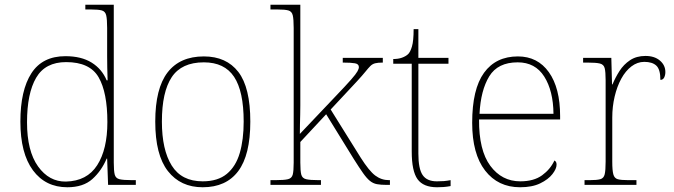

<svg xmlns="http://www.w3.org/2000/svg" viewBox="-20 -780 2842 810"><path d="M264 10Q172 10 119 -61.5Q66 -133 66 -267Q66 -399 112.5 -471Q159 -543 256 -543Q323 -543 366.5 -516Q410 -489 430 -441H434Q433 -469 432.5 -495.5Q432 -522 432 -543V-662Q432 -699 428 -715.5Q424 -732 409.5 -736Q395 -740 365 -740H340V-760H460V-94Q460 -59 464 -43.5Q468 -28 484 -24Q500 -20 537 -20H553V0H436L432 -111H430Q408 -59 369.5 -24.5Q331 10 264 10ZM258 -14Q347 -16 390 -83Q433 -150 433 -265Q433 -390 396 -454Q359 -518 259 -518Q171 -518 132.5 -452Q94 -386 94 -264Q94 -143 140.5 -78Q187 -13 258 -14Z M835 10Q742 10 688.5 -58Q635 -126 635 -267Q635 -407 687 -474.5Q739 -542 840 -542Q935 -542 985.5 -476.5Q1036 -411 1036 -267Q1036 -126 985 -58Q934 10 835 10ZM835 -15Q899 -15 937 -46.5Q975 -78 991.5 -134.5Q1008 -191 1008 -267Q1008 -395 967.5 -456Q927 -517 840 -517Q746 -517 704.5 -454.5Q663 -392 663 -267Q663 -148 704.5 -81.5Q746 -15 835 -15Z M1121 0V-20H1142Q1179 -20 1195 -24Q1211 -28 1215 -43.5Q1219 -59 1219 -94V-662Q1219 -699 1215 -715.5Q1211 -732 1196.5 -736Q1182 -740 1152 -740H1121V-760H1247V-374Q1247 -355 1247 -335.5Q1247 -316 1246.5 -296.5Q1246 -277 1245.5 -256.5Q1245 -236 1245 -215L1395 -373Q1440 -420 1461 -444Q1482 -468 1488 -479Q1494 -490 1494 -497Q1494 -510 1477.5 -513Q1461 -516 1426 -516V-536H1595V-516Q1574 -516 1562.5 -513Q1551 -510 1542.5 -501.5Q1534 -493 1521.5 -477.5Q1509 -462 1486 -437L1375 -318L1501 -116Q1537 -59 1563 -39.5Q1589 -20 1621 -20H1625V0H1611Q1587 0 1570.5 -3Q1554 -6 1540.5 -17Q1527 -28 1511.5 -50Q1496 -72 1472 -110L1356 -298L1247 -181V-94Q1247 -59 1251 -43.5Q1255 -28 1271.5 -24Q1288 -20 1324 -20H1334V0Z M1824 10Q1766 10 1741.5 -24Q1717 -58 1717 -141V-511H1639V-531Q1660 -531 1675.5 -536.5Q1691 -542 1701 -551Q1711 -560 1718 -584Q1725 -608 1725 -657H1745V-536H1872V-511H1745V-132Q1745 -68 1763 -41.5Q1781 -15 1823 -15Q1840 -15 1852.5 -16Q1865 -17 1881 -20V5Q1865 8 1851.5 9Q1838 10 1824 10Z M2174 10Q2081 10 2026.5 -60.5Q1972 -131 1972 -262Q1972 -404 2022 -473Q2072 -542 2165 -542Q2248 -542 2295.5 -475.5Q2343 -409 2343 -290V-276H2001Q2000 -146 2048.5 -80.5Q2097 -15 2175 -15Q2232 -15 2267 -40.5Q2302 -66 2319 -103Q2324 -100 2326 -96Q2328 -92 2328 -85Q2328 -68 2310.5 -45.5Q2293 -23 2259 -6.5Q2225 10 2174 10ZM2315 -300Q2314 -397 2276 -457Q2238 -517 2164 -517Q2080 -517 2044 -458Q2008 -399 2003 -300Z M2446 0V-20H2468Q2498 -20 2512.5 -24Q2527 -28 2531 -44.5Q2535 -61 2535 -98V-442Q2535 -477 2531 -492.5Q2527 -508 2511 -512Q2495 -516 2458 -516H2440V-536H2559L2562 -424H2564Q2576 -453 2593.5 -480.5Q2611 -508 2638 -526Q2665 -544 2703 -544Q2741 -544 2764 -524.5Q2787 -505 2787 -476Q2787 -463 2782 -453Q2777 -443 2766 -443Q2766 -487 2749 -503Q2732 -519 2698 -519Q2669 -519 2644 -500Q2619 -481 2601 -448Q2583 -415 2573 -372.5Q2563 -330 2563 -284V-98Q2563 -61 2567.5 -44.5Q2572 -28 2586 -24Q2600 -20 2630 -20H2665V0Z"/></svg>

Font: Noto Rashi Hebrew Thin
Style: Regular
Weight: 250
Version: Version 1.006